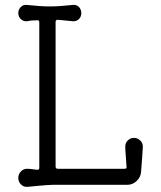

<svg xmlns="http://www.w3.org/2000/svg" viewBox="-20 -745 652 777"><path d="M93 11Q77 13 65.5 2Q54 -9 54 -25Q54 -40 64.5 -51Q75 -62 89 -62Q99 -62 109 -60.5Q119 -59 130 -58H132Q139 -58 139 -66V-654Q139 -663 132 -663Q120 -663 109 -662Q98 -661 89 -659Q75 -658 64.5 -667.5Q54 -677 54 -692Q54 -707 64.5 -717Q75 -727 89 -725Q118 -722 140 -720.5Q162 -719 182 -719Q202 -719 224 -720.5Q246 -722 275 -725Q289 -727 299 -717Q309 -707 309 -692Q309 -677 299 -667.5Q289 -658 275 -659L214 -665Q205 -665 205 -656V-71Q205 -62 214 -62H484Q494 -62 492 -71Q491 -93 489 -115Q487 -137 487 -153Q487 -167 497.5 -177Q508 -187 522 -187Q537 -187 548 -176Q559 -165 558 -150Q557 -128 555 -102.5Q553 -77 551 -51Q550 -29 533.5 -13Q517 3 495 3H191Q165 4 140 6.5Q115 9 93 11Z"/></svg>

Font: Kiwi Maru Light
Style: Regular
Weight: 300
Designer: Hiroki-Chan
Version: Version 1.100